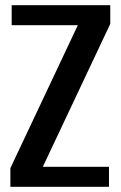

<svg xmlns="http://www.w3.org/2000/svg" viewBox="-20 -720 465 740"><path d="M20 0V-72L280 -623H25V-700H405V-628L145 -77H400V0Z"/></svg>

Font: Cuprum SemiBold
Style: Regular
Weight: 600
Designer: Jovanny Lemonad
Foundry: Jovanny Lemonad
Version: Version 3.000